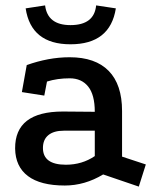

<svg xmlns="http://www.w3.org/2000/svg" viewBox="-20 -670 581 711"><path d="M362 -24Q294 17 220 17Q130 17 83.5 -18Q37 -53 36 -120Q35 -257 213 -257L331 -256Q331 -319 306.5 -349.5Q282 -380 238 -380Q215 -380 194 -377Q173 -374 154 -368L144 -316L61 -329L79 -429Q118 -443 158 -450.5Q198 -458 238 -458Q333 -458 382.5 -407.5Q432 -357 432 -259V-90L520 -61L494 21ZM216 -186Q179 -186 159 -169.5Q139 -153 139 -122Q139 -60 224 -60Q284 -60 331 -92V-186ZM241 -506Q95 -506 75 -639L147 -650Q156 -577 241 -577Q329 -577 336 -650L409 -639Q388 -506 241 -506Z"/></svg>

Font: Podkova SemiBold
Style: Regular
Weight: 600
Designer: Ilya Yudin
Foundry: Cyreal (www.cyreal.org)
Version: Version 2.103